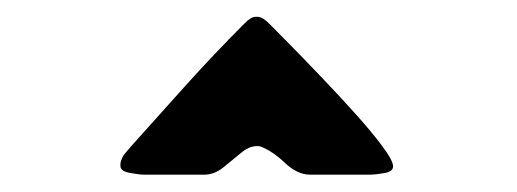

<svg xmlns="http://www.w3.org/2000/svg" viewBox="-20 -722 614 228"><path d="M348.1 -514.6Q333 -514.6 318.1 -528.8Q303.2 -543 288.6 -548.3Q277.8 -549.8 267.3 -541.3Q256.8 -532.7 245.8 -523.7Q234.9 -514.6 222.7 -514.6H150.4Q146 -514.6 134.5 -516.6Q123 -518.6 123 -524.9V-527.8Q124 -534.2 127.9 -539.1Q131.8 -543.9 135.7 -548.3Q168.9 -585.4 202.1 -622.3Q235.4 -659.2 270.5 -694.3Q273.4 -697.3 276.9 -699.7Q280.3 -702.1 284.7 -702.1Q289.1 -702.1 292.7 -699.7Q296.4 -697.3 299.3 -694.3Q306.2 -687.5 323 -670.4Q339.8 -653.3 360.8 -631.3Q381.8 -609.4 401.6 -587.4Q421.4 -565.4 434.1 -548.3Q446.8 -531.2 446.8 -524.4Q446.8 -518.1 436 -516.4Q425.3 -514.6 420.4 -514.6Z"/></svg>

Font: Belanosima
Style: Bold
Weight: 700
Designer: The DocRepair Project, Santiago Orozco
Foundry: Google
Version: Version 2.000